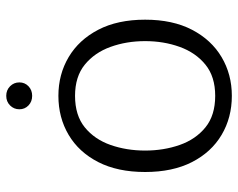

<svg xmlns="http://www.w3.org/2000/svg" viewBox="-92 -642 745 600"><g transform="rotate(-90 280.0 -341.5)"><path d="M281 11Q213 11 159 -21Q105 -53 74 -113.5Q43 -174 43 -260Q43 -346 74 -406.5Q105 -467 159 -499Q213 -531 281 -531Q348 -531 402 -499Q456 -467 487.5 -406.5Q519 -346 519 -260Q519 -174 487.5 -113.5Q456 -53 402 -21Q348 11 281 11ZM281 -41Q341 -41 378.5 -71.5Q416 -102 434 -152Q452 -202 452 -260Q452 -318 434 -368Q416 -418 378.5 -448.5Q341 -479 281 -479Q220 -479 182.5 -448.5Q145 -418 127.5 -368Q110 -318 110 -260Q110 -202 127.5 -152Q145 -102 182.5 -71.5Q220 -41 281 -41ZM281 -613Q263 -613 251 -624.5Q239 -636 239 -653Q239 -670 251 -682Q263 -694 281 -694Q299 -694 311 -682Q323 -670 323 -653Q323 -636 311 -624.5Q299 -613 281 -613Z"/></g></svg>

Font: Murecho Light
Style: Regular
Weight: 300
Designer: Neil Summerour
Foundry: Positype
Version: Version 1.010; ttfautohint (v1.8.3)